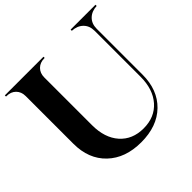

<svg xmlns="http://www.w3.org/2000/svg" viewBox="-193 -933 1131 1131"><g transform="rotate(-45 372.5 -368.0)"><path d="M368 14Q236 14 157.5 -61Q79 -136 79 -263V-660Q79 -696 57 -718Q35 -740 -1 -740H-5V-750H317V-740H314Q278 -740 256 -718Q234 -696 234 -660V-263Q234 -157 288.5 -95.5Q343 -34 436 -34Q529 -34 583.5 -96Q638 -158 638 -263V-645Q638 -687 612 -712.5Q586 -738 543 -740V-750H750V-740Q707 -738 681 -712.5Q655 -687 655 -645V-263Q655 -136 578 -61Q501 14 368 14Z"/></g></svg>

Font: Gloock
Style: Regular
Weight: 400
Designer: Duarte Pinto
Foundry: Duarte Pinto
Version: Version 1.000